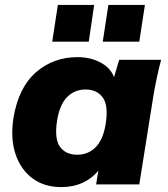

<svg xmlns="http://www.w3.org/2000/svg" viewBox="-20 -752 684 783"><path d="M230 11Q160 11 112 -25Q64 -61 43 -124.5Q22 -188 35 -272Q56 -396 127 -457.5Q198 -519 296 -519Q350 -519 391 -496.5Q432 -474 445 -437L466 -508H637Q628 -474 620.5 -439Q613 -404 607 -370L548 0H372L381 -56Q356 -25 317.5 -7Q279 11 230 11ZM295 -121Q339 -121 369.5 -151Q400 -181 411 -246Q423 -322 399 -354.5Q375 -387 329 -387Q285 -387 254.5 -357Q224 -327 213 -262Q201 -186 224.5 -153.5Q248 -121 295 -121ZM399 -582 422 -732H571L548 -582ZM193 -582 216 -732H364L342 -582Z"/></svg>

Font: Mulish Black
Style: Italic
Weight: 900
Italic angle: -9°
Designer: Vernon Adams
Foundry: Vernon Adams
Version: Version 3.603; ttfautohint (v1.8.3)